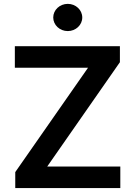

<svg xmlns="http://www.w3.org/2000/svg" viewBox="-20 -964 693 984"><path d="M58.2 0H596.6V-110.4H221.9L594.5 -645.2V-727.3H56.1V-616.8H431.1L58.2 -82ZM252.8 -874.3C252.8 -835.9 286.2 -804.7 327.4 -804.7C368.3 -804.7 401.6 -835.9 401.6 -874.3C401.6 -913 368.3 -944.2 327.4 -944.2C286.2 -944.2 252.8 -913 252.8 -874.3Z"/></svg>

Font: Margiela Sans Semi Bold
Style: Regular
Weight: 600
Designer: Stefan Endress, Andreas Faust
Version: Version 1.100;FEAKit 1.0